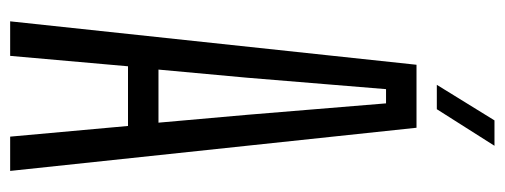

<svg xmlns="http://www.w3.org/2000/svg" viewBox="-328 -666 994 378"><g transform="rotate(90 169.0 -477.0)"><path d="M22 0 107.5 -800H231.5L316.5 0H249L228 -232H110.5L90 0ZM117 -292H221.5L206 -467L183.5 -740H155.5L133 -466.5ZM147 -840 217 -953.5H267L195 -840Z"/></g></svg>

Font: Big Shoulders Display Thin
Style: Regular
Weight: 400
Version: Version 2.002